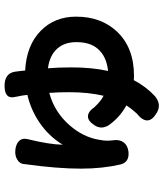

<svg xmlns="http://www.w3.org/2000/svg" viewBox="44 -708 730 859"><g transform="rotate(-90 409.5 -278.0)"><path d="M335 58Q268 19 332 -32Q354 -56 368 -78Q312 -109 278 -159Q259 -192 280 -222Q299 -251 320 -250Q341 -249 361 -220Q386 -193 411 -180Q427 -248 427 -334Q427 -380 424 -423Q338 -400 279 -332Q225 -270 214 -199Q210 -180 210 -161Q210 -157 211 -146Q212 -140 212 -137Q216 -109 203 -91Q190 -73 163 -69Q115 -63 104 -103Q85 -185 85 -281Q85 -388 105 -531Q105 -532 105 -533Q106 -555 125 -566Q142 -577 167 -575Q193 -573 208 -559Q223 -544 217 -520Q193 -422 192 -363Q230 -425 290 -466Q347 -505 415 -521Q413 -543 407 -569Q407 -570 407 -571Q392 -621 451 -623Q512 -625 519 -575Q520 -568 522 -551Q523 -538 524 -531Q637 -525 702 -461Q765 -399 765 -303Q765 -192 699 -121Q627 -44 500 -44Q487 -44 481 -45Q452 10 409 50Q372 80 335 58ZM522 -160Q588 -167 621 -206Q651 -240 651 -302Q651 -353 624 -385Q594 -421 534 -429Q538 -384 538 -324Q538 -231 522 -160Z"/></g></svg>

Font: GenSenRounded TW B
Style: Regular
Weight: 700
Version: Version 1.501;PS 1;hotconv 16.6.51;makeotf.lib2.5.65220